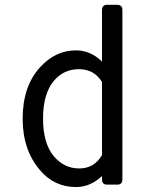

<svg xmlns="http://www.w3.org/2000/svg" viewBox="-20 -752 626 782"><path d="M416 0Q395.5 0 395.5 -21.5V-35.2Q348.1 9.8 289.6 9.8Q201.7 9.8 143.6 -58.1Q72.3 -140.6 72.3 -268.6Q72.3 -400.4 143.1 -478Q206.1 -546.9 289.6 -546.9Q349.1 -546.9 395.5 -501V-710.9Q395.5 -732.4 416 -732.4H457.5Q478.5 -732.4 478.5 -710.9V-21.5Q478.5 0 457.5 0ZM395.5 -418Q363.3 -470.2 301.8 -470.2Q240.2 -470.2 200.7 -424.3Q155.3 -371.6 155.3 -269.8Q155.3 -168 199.2 -115.7Q241.2 -65.9 302.7 -65.9Q363.3 -65.9 395.5 -120.1Z"/></svg>

Font: Simply Mono
Style: Book
Weight: 400
Designer: Wojciech Kalinowski "wmk69" (wmk69@o2.pl)
Foundry: Wojciech Kalinowski "wmk69" (wmk69@o2.pl)
Version: Version 1.0.0